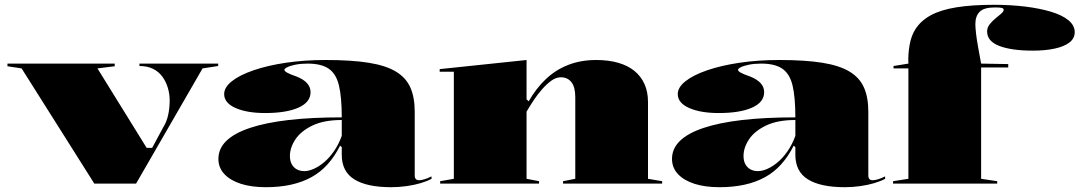

<svg xmlns="http://www.w3.org/2000/svg" viewBox="-20 -765 4498 800"><path d="M373 0 70 -480 11 -489V-500H458V-489L386 -480L591 -149H614L662 -238Q675 -259 681 -287.5Q687 -316 687 -347Q687 -373 679.5 -398.5Q672 -424 657 -445Q642 -466 618 -478Q594 -490 561 -490V-500H889V-490L824 -480L547 0Z M1337 -515Q1445 -515 1516.5 -503.5Q1588 -492 1630 -466.5Q1672 -441 1690 -400Q1708 -359 1708 -300V-34Q1708 -24 1712.5 -19Q1717 -14 1726 -14Q1735 -14 1748.5 -18Q1762 -22 1778 -30V-20Q1760 -10 1733 -2Q1706 6 1674 10.5Q1642 15 1610 15Q1509 15 1456.5 -17.5Q1404 -50 1404 -120Q1404 -129 1404 -133Q1404 -137 1404 -141.5Q1404 -146 1404 -152L1397 -158Q1375 -114 1345.5 -81Q1316 -48 1278 -27Q1240 -6 1192.5 4.5Q1145 15 1088 15Q1028 15 984 1Q940 -13 915 -39.5Q890 -66 890 -103Q890 -188 1021.5 -232Q1153 -276 1404 -276Q1404 -359 1392.5 -408Q1381 -457 1350 -478.5Q1319 -500 1262 -500Q1233 -500 1211 -495.5Q1189 -491 1177 -485Q1165 -479 1165 -474Q1165 -469 1176 -462.5Q1187 -456 1216 -446Q1274 -423 1274 -381Q1274 -339 1223.5 -316.5Q1173 -294 1085 -294Q1009 -294 961.5 -315Q914 -336 914 -373Q914 -401 946 -426.5Q978 -452 1036 -472Q1094 -492 1171 -503.5Q1248 -515 1337 -515ZM1404 -265Q1330 -265 1282 -242Q1234 -219 1211 -184.5Q1188 -150 1188 -115Q1188 -95 1195.5 -81Q1203 -67 1216.5 -59.5Q1230 -52 1248 -52Q1266 -52 1287.5 -61.5Q1309 -71 1330.5 -89Q1352 -107 1371.5 -135Q1391 -163 1404 -199Z M2739 -10V0H2326V-10L2377 -20V-360Q2377 -402 2361 -422.5Q2345 -443 2317 -443Q2297 -443 2277.5 -429Q2258 -415 2239 -393.5Q2220 -372 2203.5 -347Q2187 -322 2174 -300V-20L2226 -10V0H1814V-10L1871 -20V-466H1812V-477L2174 -515V-351L2183 -343Q2213 -396 2254 -435Q2295 -474 2347.5 -494.5Q2400 -515 2464 -515Q2515 -515 2555.5 -503.5Q2596 -492 2623.5 -469.5Q2651 -447 2665.5 -414.5Q2680 -382 2680 -340V-20Z M3227 -515Q3335 -515 3406.5 -503.5Q3478 -492 3520 -466.5Q3562 -441 3580 -400Q3598 -359 3598 -300V-34Q3598 -24 3602.5 -19Q3607 -14 3616 -14Q3625 -14 3638.5 -18Q3652 -22 3668 -30V-20Q3650 -10 3623 -2Q3596 6 3564 10.5Q3532 15 3500 15Q3399 15 3346.5 -17.5Q3294 -50 3294 -120Q3294 -129 3294 -133Q3294 -137 3294 -141.5Q3294 -146 3294 -152L3287 -158Q3265 -114 3235.5 -81Q3206 -48 3168 -27Q3130 -6 3082.5 4.5Q3035 15 2978 15Q2918 15 2874 1Q2830 -13 2805 -39.5Q2780 -66 2780 -103Q2780 -188 2911.5 -232Q3043 -276 3294 -276Q3294 -359 3282.5 -408Q3271 -457 3240 -478.5Q3209 -500 3152 -500Q3123 -500 3101 -495.5Q3079 -491 3067 -485Q3055 -479 3055 -474Q3055 -469 3066 -462.5Q3077 -456 3106 -446Q3164 -423 3164 -381Q3164 -339 3113.5 -316.5Q3063 -294 2975 -294Q2899 -294 2851.5 -315Q2804 -336 2804 -373Q2804 -401 2836 -426.5Q2868 -452 2926 -472Q2984 -492 3061 -503.5Q3138 -515 3227 -515ZM3294 -265Q3220 -265 3172 -242Q3124 -219 3101 -184.5Q3078 -150 3078 -115Q3078 -95 3085.5 -81Q3093 -67 3106.5 -59.5Q3120 -52 3138 -52Q3156 -52 3177.5 -61.5Q3199 -71 3220.5 -89Q3242 -107 3261.5 -135Q3281 -163 3294 -199Z M3701 0V-10L3765 -20V-480H3703V-490L3765 -500Q3763 -538 3770 -577.5Q3777 -617 3794 -643Q3817 -679 3858.5 -701.5Q3900 -724 3965 -734.5Q4030 -745 4122 -745Q4192 -745 4252.5 -737.5Q4313 -730 4359.5 -716Q4406 -702 4432 -680.5Q4458 -659 4458 -631Q4458 -605 4436 -588Q4414 -571 4374.5 -562.5Q4335 -554 4284 -554Q4195 -554 4144 -573.5Q4093 -593 4093 -634Q4093 -650 4103.5 -663.5Q4114 -677 4127.5 -688Q4141 -699 4151.5 -708Q4162 -717 4162 -724Q4162 -730 4154 -732Q4146 -734 4125 -734Q4080 -734 4062 -716Q4044 -698 4044 -665Q4044 -650 4047 -624Q4050 -598 4056 -565.5Q4062 -533 4068 -500L4181 -498V-484H4068V-20L4135 -10V0Z"/></svg>

Font: Kalnia SemiExpanded SemiBold
Style: Regular
Weight: 600
Width: 6
Designer: Frida Medrano
Foundry: Frida Medrano
Version: Version 1.105